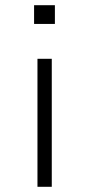

<svg xmlns="http://www.w3.org/2000/svg" viewBox="-20 -718 343 738"><path d="M111 -626V-698H191V-626ZM124 0V-492H179V0Z"/></svg>

Font: Nunito Sans 7pt Expanded ExtraLight
Style: Regular
Weight: 250
Width: 7
Designer: Vernon Adams
Foundry: Vernon Adams
Version: Version 3.101;gftools[0.9.27]